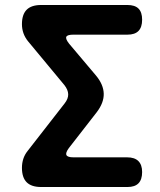

<svg xmlns="http://www.w3.org/2000/svg" viewBox="-20 -750 640 770"><path d="M145 0Q106 0 87 -19Q68 -38 68 -77Q68 -96 73.5 -113Q79 -130 91 -145L239 -335Q254 -354 253.5 -372Q253 -390 238 -409L92 -585Q80 -600 74 -617Q68 -634 68 -653Q68 -692 87 -711Q106 -730 145 -730H491Q521 -730 535.5 -715.5Q550 -701 550 -671Q550 -641 535.5 -626Q521 -611 491 -611H274Q250 -611 246 -602.5Q242 -594 257 -575L365 -447Q395 -411 396 -374.5Q397 -338 368 -300L256 -156Q242 -137 246.5 -128Q251 -119 275 -119H490Q520 -119 535 -104Q550 -89 550 -60Q550 -30 535.5 -15Q521 0 491 0Z"/></svg>

Font: Maple Mono
Style: Bold
Weight: 700
Monospace: yes
Designer: subframe7536
Version: Version 7.200